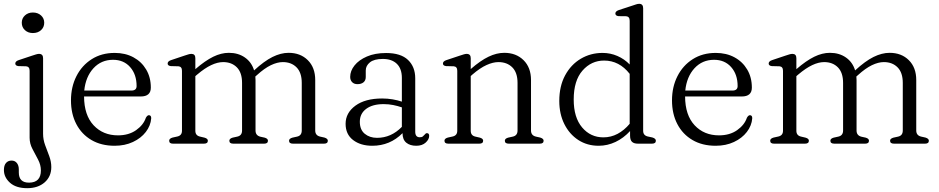

<svg xmlns="http://www.w3.org/2000/svg" viewBox="-38 -752 4916 1005"><path d="M134 -579Q109 -579 92.5 -594.2Q76 -609.5 76 -633Q76 -656 92.5 -671.2Q109 -686.5 134 -686.5Q160 -686.5 176.8 -671.2Q193.5 -656 193.5 -633Q193.5 -609.5 176.8 -594.2Q160 -579 134 -579ZM187.5 -52Q187.5 -21.5 198.2 7.5Q209 36.5 219.8 65.2Q230.5 94 230.5 122.5Q230.5 172 195.8 202.5Q161 233 104.5 233Q46 233 14.2 204.5Q-17.5 176 -17.5 138Q-17.5 113.5 -6.5 101Q4.5 88.5 22.5 88.5Q40 88.5 50.2 101.2Q60.5 114 60.5 135V151Q60.5 204.5 114.5 204Q176 203.5 176 140Q176 111 161.2 83.2Q146.5 55.5 131.8 27.5Q117 -0.5 117 -31V-381.5Q117 -403.5 98.5 -405L58.5 -406Q42 -408 42 -419.5Q42 -431.5 60.5 -437.5L129.5 -460.5Q141.5 -464.5 150.5 -467.2Q159.5 -470 166 -470Q187.5 -470 187.5 -447.5Z M751.5 -293.5Q751.5 -247 698.5 -247H402Q402.5 -149 452 -96.2Q501.5 -43.5 579.5 -43.5Q636 -43.5 674.5 -70.8Q713 -98 725.5 -135.5Q733 -149 741.5 -149Q754 -148.5 753.5 -132.5Q750.5 -94 725.2 -61.2Q700 -28.5 657.8 -8.8Q615.5 11 562 11Q492 11 440.8 -19Q389.5 -49 361.5 -102.5Q333.5 -156 333.5 -226.5Q333.5 -297 362 -353.2Q390.5 -409.5 442 -442.2Q493.5 -475 562.5 -475Q618 -475 660.5 -452Q703 -429 727.2 -388Q751.5 -347 751.5 -293.5ZM553.5 -439Q492 -439 451.2 -394.8Q410.5 -350.5 403 -278H649.5Q677 -278 677 -301.5Q677 -362.5 643.2 -400.8Q609.5 -439 553.5 -439Z M984.5 -447.5V-390Q1036 -434.5 1078 -455Q1120 -475.5 1160 -475.5Q1209 -475.5 1244 -451Q1279 -426.5 1292 -383.5Q1344.5 -432 1388.2 -453.8Q1432 -475.5 1472.5 -475.5Q1534.5 -475.5 1573.2 -437Q1612 -398.5 1612 -333V-69Q1612 -43 1637.5 -37L1660 -32Q1678 -26.5 1678 -15.5Q1678 0 1658 0H1495.5Q1475 0 1475 -15.5Q1475 -26.5 1492.5 -31.5L1517.5 -37Q1541.5 -42.5 1541.5 -69V-318Q1541.5 -372 1514.2 -399.5Q1487 -427 1442.5 -427Q1413.5 -427 1379.8 -410.8Q1346 -394.5 1307 -359L1298.5 -351.5Q1299.5 -342.5 1299.5 -333V-69Q1299.5 -43 1324.5 -36.5L1347.5 -31.5Q1364.5 -26.5 1364.5 -15.5Q1364.5 0 1344.5 0H1183Q1162.5 0 1162.5 -15.5Q1162.5 -26.5 1179.5 -31.5L1204.5 -37Q1229 -42.5 1229 -69V-318Q1229 -372 1201.8 -399.5Q1174.5 -427 1130 -427Q1101 -427 1067.5 -411.2Q1034 -395.5 994.5 -362L984.5 -353.5V-67.5Q984.5 -42.5 1009 -37L1032.5 -31.5Q1050 -26.5 1050 -15.5Q1050 0 1029.5 0H867.5Q847.5 0 847.5 -15.5Q847.5 -27 865.5 -32L890.5 -37.5Q914.5 -43 914.5 -67.5V-381.5Q914.5 -403.5 896 -405L856 -406Q839.5 -408 839.5 -419.5Q839.5 -431.5 858 -437.5L926.5 -460.5Q938.5 -464.5 947.5 -467.2Q956.5 -470 963.5 -470Q984.5 -470 984.5 -447.5Z M1771 -104Q1771 -161 1822.2 -198.8Q1873.5 -236.5 1962.5 -236.5Q1990.5 -236.5 2017 -232Q2043.5 -227.5 2065.5 -220V-344Q2065.5 -392.5 2039.2 -418Q2013 -443.5 1966 -443.5Q1920.5 -443.5 1898.5 -425.8Q1876.5 -408 1876.5 -383V-349Q1876.5 -331 1864.8 -321.2Q1853 -311.5 1833 -311.5Q1815.5 -311.5 1805.2 -322Q1795 -332.5 1795 -349.5Q1795 -381 1817.8 -409.5Q1840.5 -438 1882.5 -456.2Q1924.5 -474.5 1983 -474.5Q2060 -474.5 2097.8 -438.2Q2135.5 -402 2135.5 -342V-63Q2135.5 -33.5 2159 -33.5Q2170 -33.5 2175 -37.8Q2180 -42 2184 -46.5Q2187 -50 2189.8 -52.5Q2192.5 -55 2196.5 -55Q2208.5 -55 2208.5 -41Q2208.5 -22.5 2190.2 -5.8Q2172 11 2141 11Q2108 11 2088.5 -5.2Q2069 -21.5 2069 -55Q2003.5 11 1910.5 11Q1849.5 11 1810.2 -19Q1771 -49 1771 -104ZM1845.5 -114.5Q1845.5 -73 1871.2 -51.8Q1897 -30.5 1935.5 -30.5Q2009.5 -30.5 2065.5 -88V-190Q2044 -197.5 2020.2 -202.2Q1996.5 -207 1970 -207Q1912 -207 1878.8 -182.2Q1845.5 -157.5 1845.5 -114.5Z M2426 -447.5V-390.5Q2477 -435 2519.2 -455.2Q2561.5 -475.5 2601.5 -475.5Q2663.5 -475.5 2702.5 -437Q2741.5 -398.5 2741.5 -333V-69Q2741.5 -43 2767 -37L2789.5 -32Q2807.5 -26.5 2807.5 -15.5Q2807.5 0 2787.5 0H2625Q2604.5 0 2604.5 -15.5Q2604.5 -26.5 2621.5 -31.5L2646.5 -37Q2671 -42.5 2671 -69V-318Q2671 -372 2643.5 -399.5Q2616 -427 2571 -427Q2542.5 -427 2508.5 -411.5Q2474.5 -396 2435 -362L2426 -354V-67.5Q2426 -42.5 2450 -37L2474 -31.5Q2491 -26.5 2491 -15.5Q2491 0 2471 0H2308.5Q2288.5 0 2288.5 -15.5Q2288.5 -27 2306.5 -32L2331.5 -37.5Q2355.5 -43 2355.5 -67.5V-381.5Q2355.5 -403.5 2337 -405L2297 -406Q2280.5 -408 2280.5 -419.5Q2280.5 -431.5 2299 -437.5L2368 -460.5Q2380 -464.5 2389 -467.2Q2398 -470 2404.5 -470Q2426 -470 2426 -447.5Z M2889.5 -223.5Q2889.5 -301 2920 -357.5Q2950.5 -414 3002 -444.5Q3053.5 -475 3116 -475Q3157 -475 3193.8 -459Q3230.5 -443 3258 -414.5V-643Q3258 -665.5 3239.5 -667L3199.5 -667.5Q3183 -669.5 3183 -681.5Q3183 -693 3201.5 -699.5L3270.5 -722Q3282.5 -726 3291.5 -729Q3300.5 -732 3307.5 -732Q3328.5 -732 3328.5 -709V-67.5Q3328.5 -43 3353 -37.5L3376.5 -32.5Q3395 -27 3395 -15.5Q3395 0 3374.5 0H3301.5Q3280 0 3270 -9.8Q3260 -19.5 3260 -42.5V-66Q3226 -29 3183.8 -9Q3141.5 11 3095.5 11Q3035.5 11 2989 -19.2Q2942.5 -49.5 2916 -102.5Q2889.5 -155.5 2889.5 -223.5ZM2965 -231Q2965 -137 3009 -85Q3053 -33 3120.5 -33Q3160 -33 3194.8 -51.5Q3229.5 -70 3258 -104V-365.5Q3203.5 -435 3124 -435Q3057 -435 3011 -382.5Q2965 -330 2965 -231Z M3897.5 -293.5Q3897.5 -247 3844.5 -247H3548Q3548.5 -149 3598 -96.2Q3647.5 -43.5 3725.5 -43.5Q3782 -43.5 3820.5 -70.8Q3859 -98 3871.5 -135.5Q3879 -149 3887.5 -149Q3900 -148.5 3899.5 -132.5Q3896.5 -94 3871.2 -61.2Q3846 -28.5 3803.8 -8.8Q3761.5 11 3708 11Q3638 11 3586.8 -19Q3535.5 -49 3507.5 -102.5Q3479.5 -156 3479.5 -226.5Q3479.5 -297 3508 -353.2Q3536.5 -409.5 3588 -442.2Q3639.5 -475 3708.5 -475Q3764 -475 3806.5 -452Q3849 -429 3873.2 -388Q3897.5 -347 3897.5 -293.5ZM3699.5 -439Q3638 -439 3597.2 -394.8Q3556.5 -350.5 3549 -278H3795.5Q3823 -278 3823 -301.5Q3823 -362.5 3789.2 -400.8Q3755.5 -439 3699.5 -439Z M4130.5 -447.5V-390Q4182 -434.5 4224 -455Q4266 -475.5 4306 -475.5Q4355 -475.5 4390 -451Q4425 -426.5 4438 -383.5Q4490.5 -432 4534.2 -453.8Q4578 -475.5 4618.5 -475.5Q4680.5 -475.5 4719.2 -437Q4758 -398.5 4758 -333V-69Q4758 -43 4783.5 -37L4806 -32Q4824 -26.5 4824 -15.5Q4824 0 4804 0H4641.5Q4621 0 4621 -15.5Q4621 -26.5 4638.5 -31.5L4663.5 -37Q4687.5 -42.5 4687.5 -69V-318Q4687.5 -372 4660.2 -399.5Q4633 -427 4588.5 -427Q4559.5 -427 4525.8 -410.8Q4492 -394.5 4453 -359L4444.5 -351.5Q4445.5 -342.5 4445.5 -333V-69Q4445.5 -43 4470.5 -36.5L4493.5 -31.5Q4510.5 -26.5 4510.5 -15.5Q4510.5 0 4490.5 0H4329Q4308.5 0 4308.5 -15.5Q4308.5 -26.5 4325.5 -31.5L4350.5 -37Q4375 -42.5 4375 -69V-318Q4375 -372 4347.8 -399.5Q4320.5 -427 4276 -427Q4247 -427 4213.5 -411.2Q4180 -395.5 4140.5 -362L4130.5 -353.5V-67.5Q4130.5 -42.5 4155 -37L4178.5 -31.5Q4196 -26.5 4196 -15.5Q4196 0 4175.5 0H4013.5Q3993.5 0 3993.5 -15.5Q3993.5 -27 4011.5 -32L4036.5 -37.5Q4060.5 -43 4060.5 -67.5V-381.5Q4060.5 -403.5 4042 -405L4002 -406Q3985.5 -408 3985.5 -419.5Q3985.5 -431.5 4004 -437.5L4072.5 -460.5Q4084.5 -464.5 4093.5 -467.2Q4102.5 -470 4109.5 -470Q4130.5 -470 4130.5 -447.5Z"/></svg>

Font: Fraunces 9pt S050 Light
Style: Regular
Weight: 300
Version: Version 1.000; ttfautohint (v1.8.3)